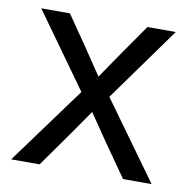

<svg xmlns="http://www.w3.org/2000/svg" viewBox="-64 -579 635 643"><g transform="rotate(10 253.5 -258.0)"><path d="M230.5 -294.9 230 -231 25.9 -515.6H123.5L193.4 -414.1Q221.2 -373.5 274.9 -293H233.9L259.8 -331.5Q296.9 -386.2 316.4 -414.1L387.2 -515.6H483.4L278.8 -231V-295.4L492.2 0H395L313 -117.2Q301.3 -133.8 233.4 -233.9H274.9Q258.3 -209.5 241.2 -184.6Q217.8 -150.9 194.3 -117.2L111.3 0H14.6Z"/></g></svg>

Font: Intratopia Thin
Style: Regular
Weight: 100
Designer: Rasmus Andersson
Foundry: rsms
Version: Version 3.000;Glyphs 3.2.3 (3260)